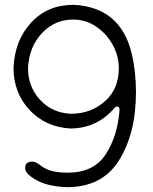

<svg xmlns="http://www.w3.org/2000/svg" viewBox="-20 -762 634 795"><path d="M260 13Q153 11 97 -40Q84 -54 84 -66Q84 -69 86 -78.5Q88 -88 104 -92L112 -93Q125 -93 141 -82Q164 -63 191.5 -55Q219 -47 263 -47Q369 -48 418 -123.5Q467 -199 475 -307Q475 -321 465 -321Q460 -321 456 -317Q382 -230 271 -230Q168 -236 102 -307Q36 -378 36 -481Q41 -595 109 -668.5Q177 -742 284 -742Q478 -733 525 -542Q543 -467 543 -381Q543 -208 471 -95Q402 12 260 13ZM275 -291Q358 -291 417 -345Q472 -395 472 -481Q472 -535 441 -586Q416 -627 375 -654Q334 -681 283 -681Q206 -681 153 -624Q100 -567 96 -480Q96 -403 145.5 -349Q195 -295 272 -291Z"/></svg>

Font: Gardens CM
Style: Regular
Weight: 400
Designer: Created by: Aleksander Shevchuk, 2010. Modifed by: Daren Olsen, 2020.
Foundry: High-Logic / FontCreator v.13.0.0 build 2663 (64-bit)
Version: Version 3.003 Ukrainian, initial release